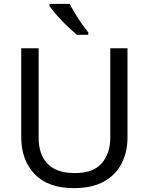

<svg xmlns="http://www.w3.org/2000/svg" viewBox="-20 -964 771 994"><path d="M640 -252Q640 -178 610 -118.5Q580 -59 518.5 -24.5Q457 10 362 10Q229 10 159.5 -62.5Q90 -135 90 -254V-714H180V-251Q180 -164 226.5 -116Q273 -68 367 -68Q464 -68 507.5 -119.5Q551 -171 551 -252V-714H640ZM341 -944Q352 -922 368.5 -894.5Q385 -867 403.5 -841Q422 -815 437 -796V-784H378Q361 -798 340 -817.5Q319 -837 298.5 -858.5Q278 -880 261.5 -900Q245 -920 236 -934V-944Z"/></svg>

Font: Noto Sans New Tai Lue
Style: Regular
Weight: 400
Designer: Monotype Design Team
Foundry: Monotype Imaging Inc.
Version: Version 2.003